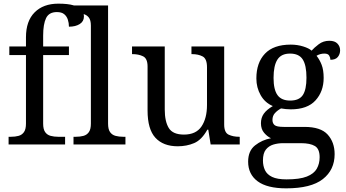

<svg xmlns="http://www.w3.org/2000/svg" viewBox="-20 -790 1892 1050"><path d="M27 0V-42H40Q63 -42 81.5 -47Q100 -52 111 -67.5Q122 -83 122 -114V-489H31V-536H122V-586Q122 -675 169.5 -722.5Q217 -770 299 -770Q351 -770 381.5 -761Q412 -752 425.5 -736.5Q439 -721 439 -700Q439 -673 416 -658.5Q393 -644 357 -644Q357 -664 351 -682.5Q345 -701 331 -712.5Q317 -724 291 -724Q248 -724 232 -691Q216 -658 216 -595V-536H357V-489H216V-114Q216 -83 227 -67.5Q238 -52 257 -47Q276 -42 298 -42H336V0Z M382 0V-42H395Q418 -42 436.5 -47Q455 -52 466 -67.5Q477 -83 477 -114V-650Q477 -680 465.5 -694.5Q454 -709 435.5 -713.5Q417 -718 395 -718H382V-760H571V-114Q571 -83 582 -67.5Q593 -52 612 -47Q631 -42 653 -42H666V0Z M952 10Q873 10 830 -36.5Q787 -83 787 -186V-426Q787 -470 762.5 -482Q738 -494 705 -494H702V-536H881V-191Q881 -126 903 -90Q925 -54 986 -54Q1052 -54 1082 -98.5Q1112 -143 1112 -216V-422Q1112 -469 1088 -481.5Q1064 -494 1030 -494H1027V-536H1206V-109Q1206 -65 1230.5 -53.5Q1255 -42 1288 -42H1291V0H1132L1119 -81H1114Q1083 -25 1042 -7.5Q1001 10 952 10Z M1545 240Q1441 240 1389 201.5Q1337 163 1337 94Q1337 35 1375 5Q1413 -25 1462 -34Q1442 -43 1424.5 -63.5Q1407 -84 1407 -116Q1407 -146 1422.5 -168Q1438 -190 1472 -210Q1429 -228 1405.5 -269.5Q1382 -311 1382 -361Q1382 -447 1429 -496.5Q1476 -546 1570 -546Q1606 -546 1638 -536Q1670 -526 1684 -513Q1698 -529 1723 -548Q1748 -567 1781 -567Q1811 -567 1825.5 -551.5Q1840 -536 1840 -515Q1840 -494 1827.5 -478.5Q1815 -463 1787 -463Q1787 -474 1780.5 -485.5Q1774 -497 1754 -497Q1731 -497 1711 -485Q1728 -464 1739 -435.5Q1750 -407 1750 -364Q1750 -290 1705.5 -241Q1661 -192 1570 -192Q1558 -192 1542.5 -193.5Q1527 -195 1517 -197Q1498 -187 1484 -172Q1470 -157 1470 -134Q1470 -116 1481.5 -106Q1493 -96 1532 -96H1645Q1734 -96 1772 -54Q1810 -12 1810 53Q1810 139 1745.5 189.5Q1681 240 1545 240ZM1547 191Q1619 191 1658 175.5Q1697 160 1712.5 132.5Q1728 105 1728 70Q1728 24 1702 8.5Q1676 -7 1626 -7H1528Q1500 -7 1475 0.5Q1450 8 1434 28Q1418 48 1418 88Q1418 117 1429 140.5Q1440 164 1468 177.5Q1496 191 1547 191ZM1567 -240Q1616 -240 1636 -270Q1656 -300 1656 -365Q1656 -433 1635.5 -465Q1615 -497 1566 -497Q1518 -497 1497 -464Q1476 -431 1476 -364Q1476 -300 1497.5 -270Q1519 -240 1567 -240Z"/></svg>

Font: Noto Serif Test
Style: Regular
Weight: 400
Version: Version 1.000